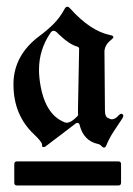

<svg xmlns="http://www.w3.org/2000/svg" viewBox="-20 -633 400 577"><path d="M208.5 -262.7Q188 -247.6 164.6 -229.2Q141.1 -210.9 120.6 -195.8Q115.2 -190.9 110.8 -190.9Q110.4 -190.9 108.4 -191.4Q106.4 -191.9 106.4 -195.8V-197.3V-197.8V-198.2Q106.4 -206.5 82 -229.5Q20.5 -287.6 20.5 -378.9V-379.4V-379.9V-381.8V-382.8V-383.3V-383.8V-384.3V-384.8Q22.9 -467.3 96.7 -523.4Q120.1 -540.5 139.6 -559.6Q159.2 -578.6 174.3 -606.4Q177.7 -612.8 182.1 -612.8Q186.5 -612.8 191.4 -606.9Q251 -540.5 310.1 -527.8Q320.8 -525.9 320.8 -521.5Q320.8 -518.6 314 -513.2Q295.9 -499.5 293.9 -480V-479.5L295.4 -300.8Q295.4 -282.7 303.7 -278.8Q312 -274.4 315.9 -274.4Q326.2 -274.4 336.9 -286.6Q340.8 -291 344.2 -291Q346.2 -291 348.4 -289.6Q350.6 -288.1 350.6 -285.2Q350.6 -282.7 348.1 -277.8Q334 -256.8 320.8 -236.6Q307.6 -216.3 298.8 -194.3L298.3 -193.8Q296.4 -189.5 292.5 -189.5Q289.1 -189.5 285.2 -193.8Q281.2 -198.7 274.9 -200.2Q230.5 -209.5 218.8 -259.3Q218.3 -261.2 214.8 -263.7H213.9H213.4Q211.4 -263.7 208.5 -262.7ZM212.9 -492.7Q189 -499 156.2 -530.3Q147.5 -540.5 141.1 -540.5Q135.7 -540.5 131.3 -533.7Q97.2 -483.4 97.2 -423.3Q97.2 -410.6 98.6 -397.5Q110.8 -290.5 173.8 -265.6Q174.3 -265.6 174.8 -265.1Q177.7 -264.2 180.2 -264.2Q194.3 -264.2 213.4 -284.7Q214.8 -287.1 214.8 -288.6Q214.4 -291.5 214.4 -296.1Q214.4 -300.8 214.4 -307.1L217.8 -486.3Q217.8 -491.2 212.9 -492.7ZM335.9 -147.9Q343.8 -147.9 343.8 -139.6V-84Q343.8 -75.7 335.9 -75.7H30.8Q22.9 -75.7 22.9 -84V-139.6Q22.9 -147.9 30.8 -147.9Z"/></svg>

Font: UnifrakturMaguntia sl
Style: Regular
Weight: 400
Designer: j. 'mach' wust, based on a font by Peter Wiegel, original typeface by Carl Albert Fahrenwaldt 1901
Version: Version 2010-11-24